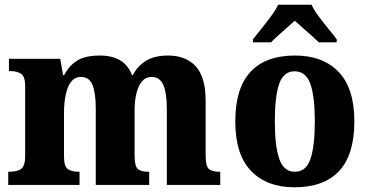

<svg xmlns="http://www.w3.org/2000/svg" viewBox="-20 -786 1567 816"><path d="M15 0V-56H21Q52 -56 69.5 -68Q87 -80 87 -124V-419Q87 -461 69.5 -472.5Q52 -484 22 -484H18V-536H236L248 -467H253Q272 -505 306.5 -527.5Q341 -550 405 -550Q456 -550 490 -530Q524 -510 541 -467H545Q563 -504 599.5 -527Q636 -550 694 -550Q770 -550 812 -504Q854 -458 854 -357V-126Q854 -80 867.5 -68Q881 -56 913 -56H916V0H689V-325Q689 -389 674.5 -424Q660 -459 624 -459Q599 -459 583 -439.5Q567 -420 559.5 -388Q552 -356 552 -318V-126Q552 -80 565.5 -68Q579 -56 610 -56H614V0H387V-325Q387 -389 373.5 -424Q360 -459 324 -459Q298 -459 282 -438Q266 -417 259 -382Q252 -347 252 -306V-121Q252 -79 268 -67.5Q284 -56 315 -56H318V0Z M1231 10Q1114 10 1047 -59.5Q980 -129 980 -270Q980 -411 1044.5 -480.5Q1109 -550 1234 -550Q1352 -550 1419 -480.5Q1486 -411 1486 -270Q1486 -129 1421.5 -59.5Q1357 10 1231 10ZM1233 -56Q1281 -56 1299.5 -110.5Q1318 -165 1318 -270Q1318 -376 1299 -429.5Q1280 -483 1232 -483Q1185 -483 1166.5 -429.5Q1148 -376 1148 -270Q1148 -165 1167 -110.5Q1186 -56 1233 -56ZM1055 -619Q1070 -638 1091 -664Q1112 -690 1132 -717Q1152 -744 1162 -766H1304Q1314 -744 1334 -717Q1354 -690 1375.5 -664Q1397 -638 1411 -619V-606H1335Q1324 -617 1305.5 -633.5Q1287 -650 1267 -667.5Q1247 -685 1233 -698Q1218 -685 1199 -668Q1180 -651 1161.5 -634.5Q1143 -618 1132 -606H1055Z"/></svg>

Font: Noto Serif SemiCondensed ExtraBold
Style: Regular
Weight: 800
Width: 4
Designer: Monotype Design Team
Foundry: Monotype Imaging Inc.
Version: Version 2.015